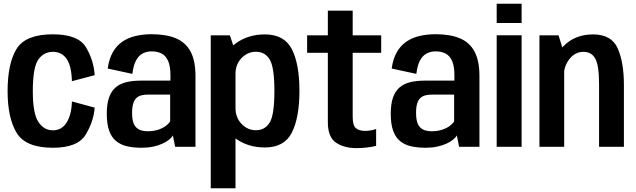

<svg xmlns="http://www.w3.org/2000/svg" viewBox="-20 -783 3392 1024"><path d="M262 5Q395.5 5 437.5 -65.8Q479.5 -136.5 485 -209L363.5 -242Q361.5 -171.5 335.5 -129.8Q309.5 -88 262 -88Q214 -88 184.5 -133Q155 -178 155 -296.5Q155 -423 184 -464.8Q213 -506.5 262 -506.5Q310 -506.5 335.8 -468.2Q361.5 -430 363.5 -350L485 -382Q479.5 -463.5 437.8 -531.8Q396 -600 262 -600Q116.5 -600 68.5 -522.5Q20.5 -445 20.5 -296.5Q20.5 -154.5 68.5 -74.8Q116.5 5 262 5Z M736 5Q769 5 797 -1Q825 -7 846.2 -16.8Q867.5 -26.5 881.8 -38Q896 -49.5 902 -61L914 0H1022.5V-377Q1022.5 -460.5 995.8 -509.2Q969 -558 917 -579.2Q865 -600.5 788 -600.5Q743 -600.5 703.5 -591.2Q664 -582 633.2 -561.2Q602.5 -540.5 582 -505Q561.5 -469.5 554.5 -417.5L686 -389Q691.5 -435 705.8 -461Q720 -487 741.2 -498Q762.5 -509 788.5 -509Q820.5 -509 842.8 -497Q865 -485 877 -457.2Q889 -429.5 889 -381.5V-353H731Q686.5 -353 652.5 -344.5Q618.5 -336 595.8 -316Q573 -296 561.2 -262Q549.5 -228 549.5 -176Q549.5 -122 562 -86.5Q574.5 -51 598.8 -31Q623 -11 657.2 -3Q691.5 5 736 5ZM768 -83Q750 -83 734.8 -87.2Q719.5 -91.5 708 -102Q696.5 -112.5 690.5 -131.5Q684.5 -150.5 684.5 -181.5Q684.5 -212.5 690.8 -231.8Q697 -251 708.2 -261Q719.5 -271 735.2 -274.8Q751 -278.5 770 -278.5H887.5V-136Q880 -123 863.2 -110.8Q846.5 -98.5 822.2 -90.8Q798 -83 768 -83Z M1104 221H1236V-504.5L1206 -594.5H1104ZM1392.5 3.5Q1496.5 3.5 1536.8 -76.2Q1577 -156 1577 -298.5Q1577 -441 1536.8 -520.2Q1496.5 -599.5 1392.5 -599.5Q1305.5 -599.5 1241 -554.2Q1176.5 -509 1176.5 -449L1236 -390Q1236 -439.5 1268.2 -473.2Q1300.5 -507 1345 -507Q1393 -507 1418.2 -466Q1443.5 -425 1443.5 -298Q1443.5 -170 1418.2 -129.2Q1393 -88.5 1345 -88.5Q1300.5 -88.5 1268.2 -122.2Q1236 -156 1236 -206.5L1176.5 -146.5Q1176.5 -86 1241 -41.2Q1305.5 3.5 1392.5 3.5Z M1881 7Q1936 7 1986 -5V-95Q1958 -85 1927 -85Q1895.5 -85 1878.2 -99.2Q1861 -113.5 1861 -160V-501.5H2013V-594.5H1861V-726H1728.5V-594.5H1618V-501.5H1728.5V-131.5Q1728.5 -51.5 1772 -22.2Q1815.5 7 1881 7Z M2250.5 5Q2283.5 5 2311.5 -1Q2339.5 -7 2360.8 -16.8Q2382 -26.5 2396.2 -38Q2410.5 -49.5 2416.5 -61L2428.5 0H2537V-377Q2537 -460.5 2510.2 -509.2Q2483.5 -558 2431.5 -579.2Q2379.5 -600.5 2302.5 -600.5Q2257.5 -600.5 2218 -591.2Q2178.5 -582 2147.8 -561.2Q2117 -540.5 2096.5 -505Q2076 -469.5 2069 -417.5L2200.5 -389Q2206 -435 2220.2 -461Q2234.5 -487 2255.8 -498Q2277 -509 2303 -509Q2335 -509 2357.2 -497Q2379.5 -485 2391.5 -457.2Q2403.5 -429.5 2403.5 -381.5V-353H2245.5Q2201 -353 2167 -344.5Q2133 -336 2110.2 -316Q2087.5 -296 2075.8 -262Q2064 -228 2064 -176Q2064 -122 2076.5 -86.5Q2089 -51 2113.2 -31Q2137.5 -11 2171.8 -3Q2206 5 2250.5 5ZM2282.5 -83Q2264.5 -83 2249.2 -87.2Q2234 -91.5 2222.5 -102Q2211 -112.5 2205 -131.5Q2199 -150.5 2199 -181.5Q2199 -212.5 2205.2 -231.8Q2211.5 -251 2222.8 -261Q2234 -271 2249.8 -274.8Q2265.5 -278.5 2284.5 -278.5H2402V-136Q2394.5 -123 2377.8 -110.8Q2361 -98.5 2336.8 -90.8Q2312.5 -83 2282.5 -83Z M2629 0H2762V-595H2629ZM2629 -763V-660.5H2762V-763Z M2857 0H2989V-497.5L2959 -594.5H2857ZM3175 0H3307.5V-331.5Q3307.5 -449 3274.8 -524.2Q3242 -599.5 3143 -599.5Q3045 -599.5 2983.2 -534.8Q2921.5 -470 2921.5 -394L2985.5 -366Q2985.5 -428 3016.2 -467.2Q3047 -506.5 3091.5 -506.5Q3135 -506.5 3155 -470Q3175 -433.5 3175 -333Z"/></svg>

Font: Anybody SemiCondensed SemiBold
Style: Regular
Weight: 600
Width: 4
Version: Version 1.113;gftools[0.9.25]